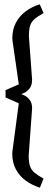

<svg xmlns="http://www.w3.org/2000/svg" viewBox="-20 -719 247 890"><path d="M164.8 151Q129.1 139.7 99.9 118.7Q70.7 97.7 53.7 66.1Q36.8 34.5 36.8 -6.7Q36.8 -9.2 37.6 -18.1Q38.4 -26.9 39.4 -31.4L67.1 -239.9Q51.6 -246.9 36.6 -253.8Q21.6 -260.6 5.7 -267.1V-301Q21.6 -308.3 36.6 -314.7Q51.6 -321 67.1 -328L41.4 -506.5Q40.4 -510.7 38.8 -524Q37.1 -537.3 37.1 -541.3Q37.1 -582.5 53.6 -613.6Q70.2 -644.8 98.9 -666.3Q127.6 -687.8 164.3 -699L181.9 -658.4Q155 -643.6 140 -630.5Q125 -617.4 119.5 -599.5Q114 -581.6 114 -550.4L128.8 -349.9Q128.8 -323.5 117.3 -309.1Q105.7 -294.6 93.2 -288.9Q80.7 -283.2 78.2 -282.7Q81.5 -282.4 94 -276.3Q106.4 -270.1 117.6 -256.1Q128.8 -242.1 128.8 -216.4L113 2.4Q113 32.6 118.9 50.6Q124.9 68.6 139.8 81.2Q154.7 93.8 181.7 108.8Z"/></svg>

Font: Faustina Light
Style: Regular
Weight: 300
Designer: Alfonso Garcia
Foundry: http://www.omnibus-type.com
Version: Version 1.200